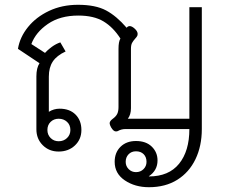

<svg xmlns="http://www.w3.org/2000/svg" viewBox="-20 -623 938 802"><path d="M459 53Q459 14 483.5 -10Q508 -34 548 -34Q590 -34 614 -10.5Q638 13 638 47Q638 89 602 113V114Q685 114 728 61Q771 8 771 -84H505Q487 -84 473 -76Q470 -74 464 -74Q454 -74 444 -91Q438 -102 438 -108Q438 -117 450 -126Q464 -136 469.5 -147Q475 -158 475 -176V-419Q475 -449 483 -462Q453 -509 412.5 -533.5Q372 -558 307 -558Q231 -558 180 -523Q129 -488 111 -439L168 -402Q178 -414 196 -427Q214 -440 232 -446L254 -408Q217 -391 200.5 -366Q184 -341 184 -303V-156Q205 -169 229 -169Q271 -169 295.5 -144.5Q320 -120 320 -80Q320 -41 293 -15.5Q266 10 225 10Q185 10 158.5 -16.5Q132 -43 132 -83V-304Q132 -339 145 -359L55 -419Q63 -468 97 -510Q131 -552 185 -577.5Q239 -603 306 -603Q379 -603 423 -579.5Q467 -556 509 -507Q514 -514 522 -514Q531 -514 543 -503Q555 -492 555 -481Q555 -474 550.5 -468.5Q546 -463 545 -462Q536 -452 531.5 -443.5Q527 -435 527 -419V-171Q527 -144 514 -127H771V-593H823V-84Q823 -13 796.5 42Q770 97 720.5 128Q671 159 602 159Q544 159 501.5 130.5Q459 102 459 53ZM274 -80Q274 -101 260 -114Q246 -127 225 -127Q205 -127 191.5 -114Q178 -101 178 -80Q178 -60 191.5 -46.5Q205 -33 225 -33Q246 -33 260 -46.5Q274 -60 274 -80ZM592 53Q592 33 580 21Q568 9 548 9Q529 9 517 21.5Q505 34 505 53Q505 71 517.5 83.5Q530 96 548 96Q567 96 579.5 83.5Q592 71 592 53Z"/></svg>

Font: Niramit ExtraLight
Style: Regular
Weight: 200
Designer: Katatrad Aksorn Co.,Ltd.
Foundry: Cadson Demak Co.,Ltd.
Version: Version 1.000; ttfautohint (v1.6)